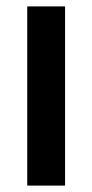

<svg xmlns="http://www.w3.org/2000/svg" viewBox="-20 -579 287 599"><path d="M183 0H65V-559H183Z"/></svg>

Font: Open Sauce One SemiBold
Style: Regular
Weight: 600
Designer: Alfredo Marco Pradil
Foundry: Creative Sauce Fz LLC
Version: Version 1.477